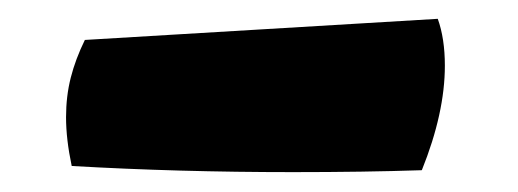

<svg xmlns="http://www.w3.org/2000/svg" viewBox="-20 -378 540 200"><path d="M68.4 -336.4 436 -358.4Q443.4 -337.9 443.4 -309.6Q443.4 -260.3 419.4 -200.7Q359.4 -198.7 285.2 -198.7Q165.5 -198.7 54.7 -205.1Q48.8 -232.9 48.8 -255.9Q48.8 -277.8 53.7 -297.1Q58.6 -316.4 68.4 -336.4Z"/></svg>

Font: Kavoon
Style: Regular
Weight: 400
Designer: Viktoriya Grabowska
Foundry: Viktoriya Grabowska
Version: Version 1.004; ttfautohint (v1.4.1)